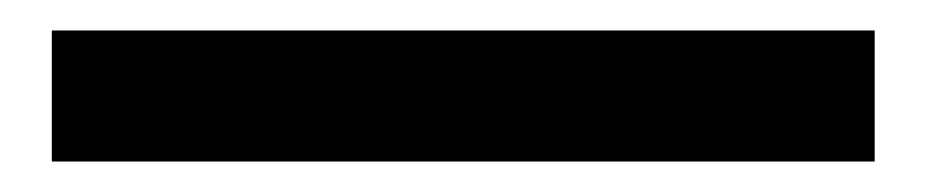

<svg xmlns="http://www.w3.org/2000/svg" viewBox="-20 49 607 126"><path d="M14 155H554V69H14Z"/></svg>

Font: Noto Sans CJK KR Bold
Style: Regular
Weight: 700
Designer: Ryoko NISHIZUKA (kana & ideographs); Paul D. Hunt (Latin, Greek & Cyrillic); Wenlong ZHANG (bopomofo); Sandoll Communica
Foundry: Adobe Systems Incorporated
Version: Version 1.004;PS 1.004;hotconv 1.0.82;makeotf.lib2.5.63406